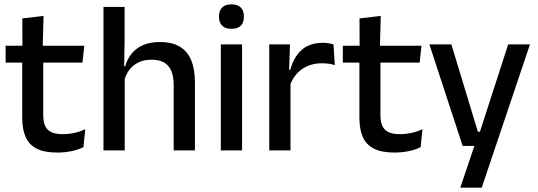

<svg xmlns="http://www.w3.org/2000/svg" viewBox="-20 -694 2484 886"><path d="M244 10Q185.5 10 150 -7.8Q114.5 -25.5 98.5 -61.2Q82.5 -97 82.5 -150.5V-449.5H179.5V-162Q179.5 -117 200 -96Q220.5 -75 269 -75Q298 -75 324.5 -81Q351 -87 373.5 -98L365 -15Q341 -3 309.5 3.5Q278 10 244 10ZM6 -405V-483H369L360.5 -405ZM83.5 -474.5 83 -609 181 -620.5 177 -474.5Z M781.5 0V-302Q781.5 -337.5 771.8 -363.5Q762 -389.5 739.8 -404Q717.5 -418.5 679 -418.5Q643.5 -418.5 617.8 -405.5Q592 -392.5 576 -370.5Q560 -348.5 553 -320.5L533.5 -388.5H558Q566.5 -419.5 586 -444.8Q605.5 -470 638 -485Q670.5 -500 717.5 -500Q775 -500 810.5 -478.2Q846 -456.5 862.8 -415Q879.5 -373.5 879.5 -313V0ZM457.5 0V-662H555V-506L552.5 -365L555.5 -358V0Z M999 0V-489H1097V0ZM1048 -561Q1019 -561 1004.8 -575.8Q990.5 -590.5 990.5 -616.5V-618.5Q990.5 -644.5 1004.8 -659.2Q1019 -674 1048 -674Q1077 -674 1091.2 -659.2Q1105.5 -644.5 1105.5 -618.5V-616.5Q1105.5 -590 1091.2 -575.5Q1077 -561 1048 -561Z M1316.5 -295.5 1295.5 -372H1319.5Q1335 -430 1371.5 -463.2Q1408 -496.5 1471 -496.5Q1486 -496.5 1497.8 -494.2Q1509.5 -492 1519 -489L1525 -393.5Q1513 -397.5 1498 -399.8Q1483 -402 1465.5 -402Q1412 -402 1373 -374.5Q1334 -347 1316.5 -295.5ZM1222.5 0V-489H1318L1313.5 -346.5L1320.5 -339.5V0Z M1800 10Q1741.5 10 1706 -7.8Q1670.5 -25.5 1654.5 -61.2Q1638.5 -97 1638.5 -150.5V-449.5H1735.5V-162Q1735.5 -117 1756 -96Q1776.5 -75 1825 -75Q1854 -75 1880.5 -81Q1907 -87 1929.5 -98L1921 -15Q1897 -3 1865.5 3.5Q1834 10 1800 10ZM1562 -405V-483H1925L1916.5 -405ZM1639.5 -474.5 1639 -609 1737 -620.5 1733 -474.5Z M2239.5 -86.5 2187.5 -64 2325 -489H2425.5L2203 172H2104L2181.5 -57.5L2225.5 -20.5H2115L1961.5 -489H2063L2185 -86.5Z"/></svg>

Font: Anek Gujarati Medium Medium
Style: Regular
Weight: 500
Version: Version 1.003